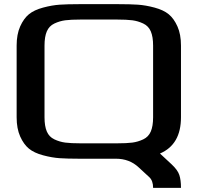

<svg xmlns="http://www.w3.org/2000/svg" viewBox="-20 -763 950 923"><path d="M60 -199V-544Q60 -598 77 -636Q94 -674 119 -694.5Q144 -715 187 -726.5Q230 -738 267 -740.5Q304 -743 360 -743H550Q606 -743 643 -740.5Q680 -738 723 -726.5Q766 -715 791 -694.5Q816 -674 833 -636Q850 -598 850 -544V-199Q850 -68 749 -25L805 27Q834 54 842 78Q850 102 850 140H716Q716 106 698 89L646 41Q602 0 537 0H360Q304 0 267 -2.5Q230 -5 187 -16.5Q144 -28 119 -48.5Q94 -69 77 -107Q60 -145 60 -199ZM367 -74H543Q589 -74 616 -77.5Q643 -81 668.5 -93Q694 -105 705 -131Q716 -157 716 -199V-544Q716 -586 705 -612Q694 -638 668.5 -650Q643 -662 616 -665.5Q589 -669 543 -669H367Q321 -669 294 -665.5Q267 -662 241.5 -650Q216 -638 205 -612Q194 -586 194 -544V-199Q194 -157 205 -131Q216 -105 241.5 -93Q267 -81 294 -77.5Q321 -74 367 -74Z"/></svg>

Font: Aneo
Style: Regular
Weight: 400
Designer: Anastasios Pappas
Foundry: Anastasios Pappas
Version: Version 1.000